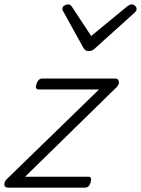

<svg xmlns="http://www.w3.org/2000/svg" viewBox="-30 -860 646 880"><path d="M8 0Q-10 0 -10 -14Q-10 -28 0 -38L424 -450H148Q139 -450 136 -456Q133 -462 137 -475Q141 -487 147.5 -493.5Q154 -500 163 -500H497Q508 -500 512 -493.5Q516 -487 514.5 -478Q513 -469 504 -460L85 -50H375Q384 -50 386.5 -44Q389 -38 385 -23Q382 -12 375.5 -6Q369 0 359 0ZM573 -840Q582 -840 589 -833.5Q596 -827 596 -819Q596 -813 593.5 -809.5Q591 -806 587 -802L406 -639Q398 -631 391 -628.5Q384 -626 376 -626Q369 -626 363 -629Q357 -632 352 -641L262 -804Q259 -808 257.5 -812Q256 -816 256 -820Q256 -829 265 -834.5Q274 -840 281 -840Q288 -840 291.5 -837.5Q295 -835 299 -830L388 -695L552 -830Q559 -835 563.5 -837.5Q568 -840 573 -840Z"/></svg>

Font: Playwrite CU ExtraLight
Style: Regular
Weight: 250
Designer: Veronika Burian, José Scaglione
Foundry: TypeTogether
Version: Version 1.002